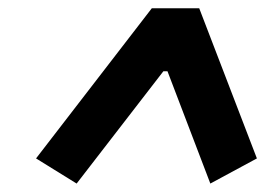

<svg xmlns="http://www.w3.org/2000/svg" viewBox="-20 -785 660 466"><path d="M67.5 -400.5 166 -339.5 376.5 -612H386.5L490.5 -339.5L603.5 -400.5L463.5 -765H348.5Z"/></svg>

Font: Monaspace Krypton
Style: Bold Italic
Weight: 700
Italic angle: -11°
Designer: Riley Cran & the Lettermatic Team
Foundry: Lettermatic
Version: Version 1.101 (Monaspace Krypton)